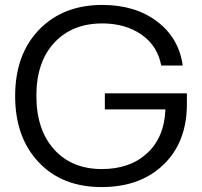

<svg xmlns="http://www.w3.org/2000/svg" viewBox="-20 -757 827 786"><path d="M396 8.8Q233.9 8.8 137.9 -93.3Q42 -195.3 42 -363.8Q42 -534.2 140.1 -635.5Q238.3 -736.8 398.9 -736.8Q533.7 -736.8 623 -669.2Q712.4 -601.6 728 -488.8H640.1Q624.5 -570.3 558.6 -615.7Q492.7 -661.1 398.9 -661.1Q275.4 -661.1 202.1 -582Q128.9 -502.9 128.9 -365.2Q128.9 -226.1 201.4 -145.5Q273.9 -64.9 397 -64.9Q512.2 -64.9 582.5 -129.9Q652.8 -194.8 657.2 -309.1H409.2V-375H745.1V-331.1Q745.1 -175.3 649.7 -83.3Q554.2 8.8 396 8.8Z"/></svg>

Font: Lumene Sans
Style: Regular
Weight: 400
Designer: Deni Anggara
Version: Version 1.003;Glyphs 3.1.2 (3151)